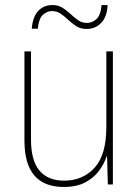

<svg xmlns="http://www.w3.org/2000/svg" viewBox="-20 -732 553 762"><path d="M428 -528V0H408L405 -111H403Q393 -81 372.5 -53.5Q352 -26 318 -8Q284 10 233 10Q77 10 77 -174V-528H103V-179Q103 -94 137 -54.5Q171 -15 234 -15Q309 -15 355.5 -66.5Q402 -118 402 -227V-528ZM106 -618Q110 -666 132 -689Q154 -712 188 -712Q211 -712 228.5 -701Q246 -690 260.5 -676Q275 -662 290.5 -651.5Q306 -641 325 -641Q346 -641 363 -656.5Q380 -672 383 -712H407Q405 -665 381.5 -641Q358 -617 324 -617Q300 -617 283 -628Q266 -639 251 -653Q236 -667 221 -677.5Q206 -688 186 -688Q167 -688 150.5 -673.5Q134 -659 130 -618Z"/></svg>

Font: Noto Sans SemiCondensed Thin
Style: Regular
Weight: 100
Width: 4
Designer: Monotype Design Team
Foundry: Monotype Imaging Inc.
Version: Version 2.013; ttfautohint (v1.8.4.7-5d5b)